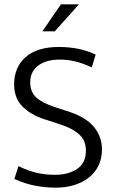

<svg xmlns="http://www.w3.org/2000/svg" viewBox="-20 -854 534 883"><path d="M251 -638Q296 -638 337.5 -630Q379 -622 420 -603L402 -544Q359 -564 324.5 -572Q290 -580 254 -580Q193 -580 156 -552.5Q119 -525 119 -475Q119 -431 147 -405.5Q175 -380 234 -361L301 -339Q378 -313 413.5 -268.5Q449 -224 449 -167Q449 -126 433.5 -93.5Q418 -61 390 -38.5Q362 -16 323 -3.5Q284 9 237 9Q189 9 141.5 0Q94 -9 46 -31L65 -90Q107 -69 147.5 -59.5Q188 -50 233 -50Q294 -50 334.5 -77Q375 -104 375 -160Q375 -180 369.5 -197.5Q364 -215 350 -230Q336 -245 312 -258.5Q288 -272 251 -284L186 -305Q123 -325 84 -363.5Q45 -402 45 -466Q45 -545 98 -591.5Q151 -638 251 -638ZM232 -710H175L260 -834H343Z"/></svg>

Font: Mukta Vaani Light
Style: Regular
Weight: 300
Designer: Noopur Datye, Girish Dalvi, Yashodeep Gholap, Pallavi Karambelkar
Foundry: Ek Type
Version: Version 2.538;PS 1.000;hotconv 16.6.51;makeotf.lib2.5.65220;